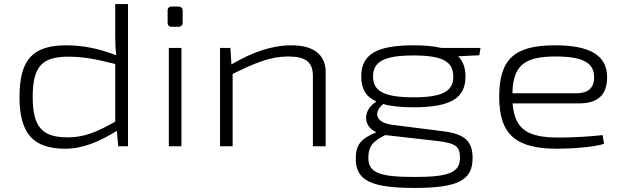

<svg xmlns="http://www.w3.org/2000/svg" viewBox="-20 -720 3068 945"><path d="M610 -700H547V-545C547 -510 548 -482 552 -448C470 -480 389 -497 307 -497C144 -497 76 -430 76 -243C76 -69 138 12 301 12C390 12 473 -25 555 -76L562 0H610ZM141 -244C141 -396 190 -441 317 -441C393 -441 456 -428 547 -405V-121C451 -67 390 -44 315 -44C190 -44 141 -91 141 -244Z M827 -688C812 -688 805 -681 805 -667V-609C805 -595 812 -588 827 -588H856C871 -588 879 -595 879 -609V-667C879 -681 871 -688 856 -688ZM873 0V-484H811V0Z M1414 -497C1318 -497 1222 -463 1119 -403L1114 -484H1063V0H1125V-356C1237 -411 1312 -442 1398 -442C1482 -442 1520 -416 1520 -347V0H1583V-364C1583 -451 1524 -497 1414 -497Z M2339 -448 2345 -484H2152C2116 -493 2071 -497 2015 -497C1827 -497 1758 -449 1758 -343C1758 -284 1780 -244 1833 -220C1771 -184 1759 -104 1832 -69L1830 -68C1752 -36 1731 -3 1731 61C1731 169 1807 205 2021 205C2230 205 2306 169 2306 59C2306 -20 2274 -60 2161 -74L1916 -105C1821 -116 1820 -170 1866 -208C1904 -197 1953 -192 2015 -192C2202 -192 2271 -239 2271 -343C2271 -385 2260 -418 2235 -443ZM2015 -241C1870 -241 1816 -272 1816 -343C1816 -416 1869 -447 2015 -447C2161 -447 2211 -416 2211 -343C2211 -272 2160 -241 2015 -241ZM2244 57C2244 130 2187 151 2021 151C1849 151 1793 131 1793 57C1793 5 1810 -21 1868 -51L1876 -55L1887 -54L2133 -26C2225 -15 2244 2 2244 57Z M2731 -43C2582 -43 2513 -79 2503 -211H2828C2930 -211 2970 -259 2968 -346C2965 -446 2886 -497 2712 -497C2516 -497 2437 -433 2437 -244C2437 -58 2518 12 2723 12C2793 12 2905 4 2953 -12L2946 -55C2891 -49 2809 -43 2731 -43ZM2715 -442C2844 -442 2902 -413 2904 -345C2906 -297 2885 -261 2816 -261H2502C2505 -398 2561 -442 2715 -442Z"/></svg>

Font: Exo 2 Light Expanded
Style: Regular
Weight: 300
Width: 7
Designer: Natanael Gama
Version: Version 1.001;PS 001.001;hotconv 1.0.70;makeotf.lib2.5.58329